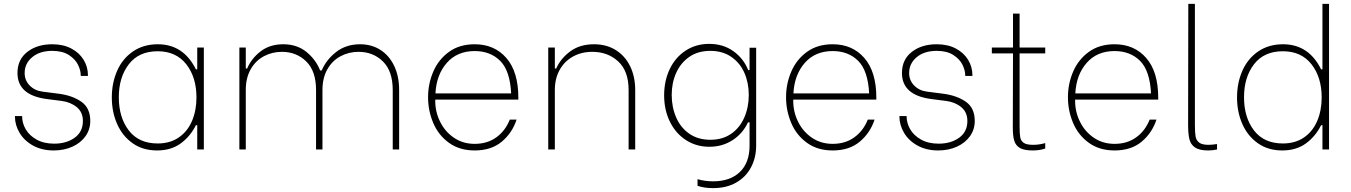

<svg xmlns="http://www.w3.org/2000/svg" viewBox="-20 -770 6957 989"><path d="M57 -169V-172H94V-170Q94 -136 112.5 -104Q131 -72 168.5 -51Q206 -30 259 -30Q322 -30 364.5 -60.5Q407 -91 407 -147Q407 -192 375.5 -218Q344 -244 298 -250L220 -260Q70 -280 70 -394Q70 -463 120.5 -502.5Q171 -542 249 -542Q306 -542 347.5 -520Q389 -498 411 -461.5Q433 -425 433 -382V-379H396V-381Q396 -407 382 -436Q368 -465 335 -486.5Q302 -508 249 -508Q185 -508 146 -475.5Q107 -443 107 -394Q107 -356 133 -329.5Q159 -303 199 -298L284 -287Q353 -278 399 -246Q445 -214 445 -147Q445 -103 420.5 -68.5Q396 -34 353 -14.5Q310 5 257 5Q196 5 150.5 -20Q105 -45 81 -85.5Q57 -126 57 -169Z M556 -268Q556 -343 583.5 -405.5Q611 -468 665 -505Q719 -542 793 -542Q925 -542 989 -413H996V-525H1030V0H996V-125H989Q960 -67 910.5 -31Q861 5 789 5Q716 5 663.5 -32Q611 -69 583.5 -131Q556 -193 556 -268ZM992 -268Q992 -372 939.5 -439Q887 -506 792 -506Q695 -506 643.5 -439Q592 -372 592 -269Q592 -165 643.5 -98Q695 -31 792 -31Q856 -31 901 -62Q946 -93 969 -147Q992 -201 992 -268Z M1213 -525H1246V-417H1253Q1275 -469 1322.5 -505.5Q1370 -542 1439 -542Q1510 -542 1558.5 -502.5Q1607 -463 1629 -407H1637Q1661 -463 1712 -502.5Q1763 -542 1835 -542Q1894 -542 1939.5 -513Q1985 -484 2010.5 -430.5Q2036 -377 2036 -306V0H2003V-306Q2003 -404 1952.5 -453.5Q1902 -503 1827 -503Q1777 -503 1734.5 -480.5Q1692 -458 1666.5 -413.5Q1641 -369 1641 -306V0H1608V-306Q1608 -404 1557.5 -453.5Q1507 -503 1432 -503Q1382 -503 1339.5 -480.5Q1297 -458 1271.5 -413.5Q1246 -369 1246 -306V0H1213Z M2185 -269Q2185 -339 2212 -401.5Q2239 -464 2293 -503Q2347 -542 2425 -542Q2527 -542 2588.5 -471Q2650 -400 2650 -267V-257H2222V-250Q2222 -193 2247.5 -142Q2273 -91 2319 -60Q2365 -29 2425 -29Q2490 -29 2536.5 -62.5Q2583 -96 2606 -154H2641Q2619 -86 2565 -40.5Q2511 5 2425 5Q2347 5 2292.5 -34.5Q2238 -74 2211.5 -137Q2185 -200 2185 -269ZM2613 -289Q2607 -406 2556.5 -456.5Q2506 -507 2425 -507Q2335 -507 2281.5 -446Q2228 -385 2223 -289Z M2804 -525H2838V-417H2845Q2868 -469 2917.5 -505.5Q2967 -542 3040 -542Q3104 -542 3152 -512Q3200 -482 3226 -428.5Q3252 -375 3252 -306V0H3218V-306Q3218 -404 3164.5 -453.5Q3111 -503 3031 -503Q2975 -503 2931 -478.5Q2887 -454 2862.5 -409.5Q2838 -365 2838 -306V0H2804Z M3573 187V153Q3612 164 3653 164Q3741 164 3791 116Q3841 68 3841 -20V-140H3833Q3806 -82 3753.5 -48Q3701 -14 3634 -14Q3567 -14 3514 -48Q3461 -82 3431 -142.5Q3401 -203 3401 -279Q3401 -354 3430 -414.5Q3459 -475 3512 -509.5Q3565 -544 3633 -544Q3705 -544 3757.5 -506.5Q3810 -469 3834 -409H3841V-524H3875V-20Q3875 42 3848.5 92Q3822 142 3772 170.5Q3722 199 3653 199Q3607 199 3573 187ZM3837 -281Q3837 -343 3814.5 -394.5Q3792 -446 3747 -477Q3702 -508 3639 -508Q3575 -508 3530.5 -477Q3486 -446 3463 -394.5Q3440 -343 3440 -281Q3440 -218 3463 -165Q3486 -112 3531 -81Q3576 -50 3639 -50Q3702 -50 3746.5 -81Q3791 -112 3814 -165Q3837 -218 3837 -281Z M4029 -269Q4029 -339 4056 -401.5Q4083 -464 4137 -503Q4191 -542 4269 -542Q4371 -542 4432.5 -471Q4494 -400 4494 -267V-257H4066V-250Q4066 -193 4091.5 -142Q4117 -91 4163 -60Q4209 -29 4269 -29Q4334 -29 4380.5 -62.5Q4427 -96 4450 -154H4485Q4463 -86 4409 -40.5Q4355 5 4269 5Q4191 5 4136.5 -34.5Q4082 -74 4055.5 -137Q4029 -200 4029 -269ZM4457 -289Q4451 -406 4400.5 -456.5Q4350 -507 4269 -507Q4179 -507 4125.5 -446Q4072 -385 4067 -289Z M4613 -169V-172H4650V-170Q4650 -136 4668.5 -104Q4687 -72 4724.5 -51Q4762 -30 4815 -30Q4878 -30 4920.5 -60.5Q4963 -91 4963 -147Q4963 -192 4931.5 -218Q4900 -244 4854 -250L4776 -260Q4626 -280 4626 -394Q4626 -463 4676.5 -502.5Q4727 -542 4805 -542Q4862 -542 4903.5 -520Q4945 -498 4967 -461.5Q4989 -425 4989 -382V-379H4952V-381Q4952 -407 4938 -436Q4924 -465 4891 -486.5Q4858 -508 4805 -508Q4741 -508 4702 -475.5Q4663 -443 4663 -394Q4663 -356 4689 -329.5Q4715 -303 4755 -298L4840 -287Q4909 -278 4955 -246Q5001 -214 5001 -147Q5001 -103 4976.5 -68.5Q4952 -34 4909 -14.5Q4866 5 4813 5Q4752 5 4706.5 -20Q4661 -45 4637 -85.5Q4613 -126 4613 -169Z M5232 -495V-119Q5232 -80 5235.5 -62Q5239 -44 5253.5 -34Q5268 -24 5302 -24Q5333 -24 5364 -33V-5Q5336 5 5300 5Q5257 5 5235 -7Q5213 -19 5205 -43.5Q5197 -68 5197 -111L5198 -495H5089V-525H5198V-700H5232V-525H5364V-495Z M5481 -269Q5481 -339 5508 -401.5Q5535 -464 5589 -503Q5643 -542 5721 -542Q5823 -542 5884.5 -471Q5946 -400 5946 -267V-257H5518V-250Q5518 -193 5543.5 -142Q5569 -91 5615 -60Q5661 -29 5721 -29Q5786 -29 5832.5 -62.5Q5879 -96 5902 -154H5937Q5915 -86 5861 -40.5Q5807 5 5721 5Q5643 5 5588.5 -34.5Q5534 -74 5507.5 -137Q5481 -200 5481 -269ZM5909 -289Q5903 -406 5852.5 -456.5Q5802 -507 5721 -507Q5631 -507 5577.5 -446Q5524 -385 5519 -289Z M6100 -127 6101 -750H6135V-127Q6135 -87 6138.5 -67Q6142 -47 6157 -35.5Q6172 -24 6205 -24Q6223 -24 6249 -28V0Q6227 5 6203 5Q6158 5 6135.5 -10.5Q6113 -26 6106.5 -53.5Q6100 -81 6100 -127Z M6352 -268Q6352 -343 6379.5 -405.5Q6407 -468 6461 -505Q6515 -542 6589 -542Q6721 -542 6785 -413H6792V-750H6826V0H6792V-125H6785Q6756 -67 6706.5 -31Q6657 5 6585 5Q6512 5 6459.5 -32Q6407 -69 6379.5 -131Q6352 -193 6352 -268ZM6788 -268Q6788 -372 6735.5 -439Q6683 -506 6588 -506Q6491 -506 6439.5 -439Q6388 -372 6388 -269Q6388 -165 6439.5 -98Q6491 -31 6588 -31Q6652 -31 6697 -62Q6742 -93 6765 -147Q6788 -201 6788 -268Z"/></svg>

Font: Be Vietnam Thin
Style: Regular
Weight: 100
Designer: Gabriel Lam
Foundry: TypeRant
Version: Version 4.000